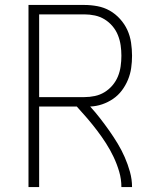

<svg xmlns="http://www.w3.org/2000/svg" viewBox="-20 -755 640 775"><path d="M95 0V-735H320Q347 -735 373.5 -730Q400 -725 423 -712Q446 -699 464.5 -678.5Q483 -658 494 -634Q505 -610 509 -583Q513 -556 513 -530Q513 -505 509.5 -480.5Q506 -456 496.5 -433Q487 -410 472 -390Q457 -370 436.5 -356Q416 -342 392.5 -334Q369 -326 344 -325Q365 -302 384 -277.5Q403 -253 421 -227.5Q439 -202 455 -175.5Q471 -149 483.5 -120.5Q496 -92 504.5 -61.5Q513 -31 513 0H470Q470 -32 461 -62.5Q452 -93 438.5 -121.5Q425 -150 408 -176.5Q391 -203 372 -228Q353 -253 332.5 -277Q312 -301 290 -325H138V0ZM320 -363Q342 -363 363 -367.5Q384 -372 402 -383Q420 -394 434 -410.5Q448 -427 456 -446.5Q464 -466 467 -487.5Q470 -509 470 -530Q470 -551 467 -572Q464 -593 456 -613Q448 -633 434 -649.5Q420 -666 402 -677Q384 -688 363 -692.5Q342 -697 320 -697H138V-363Z"/></svg>

Font: Iosevka Curly XLtEx
Style: Regular
Weight: 200
Width: 7
Monospace: yes
Designer: Belleve Invis
Foundry: Belleve Invis
Version: Version 11.1.0; ttfautohint (v1.8.3)